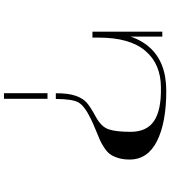

<svg xmlns="http://www.w3.org/2000/svg" viewBox="35 -845 860 970"><g transform="rotate(90 465.0 -360.0)"><path d="M165 -750V-397H140V-750ZM451 -212Q451 -276 464 -312.5Q477 -349 498.5 -368Q520 -387 570 -414Q620 -441 633 -478Q646 -515 646 -590Q646 -671 591.5 -708Q537 -745 423 -743Q304 -743 237 -664.5Q170 -586 170 -429V-397H142V-434Q142 -596 217 -683Q292 -770 439 -770Q600 -770 693 -723Q786 -676 786 -585Q786 -552 778 -526.5Q770 -501 758.5 -485.5Q747 -470 724.5 -455.5Q702 -441 684.5 -433.5Q667 -426 635 -413Q603 -400 583 -390Q516 -358 498 -327Q480 -296 480 -212ZM451 50V-170H479V50Z"/></g></svg>

Font: Solide Mirage
Style: Etroit
Weight: 400
Designer: Jérémy Landes
Foundry: Velvetyne Type Foundry
Version: Version 1.1